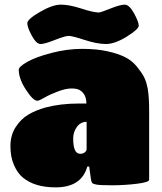

<svg xmlns="http://www.w3.org/2000/svg" viewBox="-20 -800 699 829"><path d="M220 9Q129 9 78 -34Q56 -52 40.5 -87Q25 -122 25 -169Q25 -216 47.5 -251Q70 -286 102 -305Q134 -324 177 -336Q242 -353 320 -353H353Q353 -394 324 -411Q313 -418 288.5 -418Q264 -418 229.5 -405Q195 -392 172 -378.5Q149 -365 141 -365Q123 -365 92 -412.5Q61 -460 61 -499Q61 -512 98 -533Q135 -554 202.5 -571.5Q270 -589 334 -589Q398 -589 444.5 -578.5Q491 -568 520.5 -553Q550 -538 570.5 -513Q591 -488 601.5 -468Q612 -448 618 -416Q624 -379 624 -325V-24Q624 -13 570.5 -6.5Q517 0 464.5 0Q412 0 396.5 -3Q381 -6 378 -10Q375 -14 373 -24L365 -81H357Q332 9 220 9ZM354 -157V-274Q328 -274 312 -252Q296 -230 296 -202Q296 -136 326 -136Q339 -136 346.5 -142.5Q354 -149 354 -157ZM98 -700Q98 -717 152.5 -748.5Q207 -780 243 -780Q279 -780 331.5 -763Q384 -746 407 -746Q414 -746 456.5 -763Q499 -780 518.5 -780Q538 -780 558.5 -743Q579 -706 579 -689Q579 -674 527.5 -642Q476 -610 437.5 -610Q399 -610 345.5 -627.5Q292 -645 276.5 -645Q261 -645 217 -627.5Q173 -610 155 -610Q137 -610 117.5 -645.5Q98 -681 98 -700Z"/></svg>

Font: Titan One
Style: Regular
Weight: 400
Designer: Rodrigo Fuenzalida
Foundry: Rodrigo Fuenzalida
Version: Version 1.001